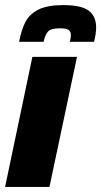

<svg xmlns="http://www.w3.org/2000/svg" viewBox="-23 -733 397 753"><path d="M-3 0 104 -510H279L171 0ZM354 -626Q354 -601 346 -569H251Q255 -587 255 -595Q255 -609 246 -615.5Q237 -622 212 -622Q177 -622 165.5 -609.5Q154 -597 148 -569H52Q61 -617 77 -647.5Q93 -678 128 -695.5Q163 -713 225 -713Q296 -713 325 -691Q354 -669 354 -626Z"/></svg>

Font: Saira Semi Condensed ExtraBold
Style: Italic
Weight: 800
Width: 4
Italic angle: -12°
Designer: Hector Gatti with collaboration of the Omnibus-Type team
Foundry: Omnibus-Type
Version: Version 1.001; ttfautohint (v1.8)